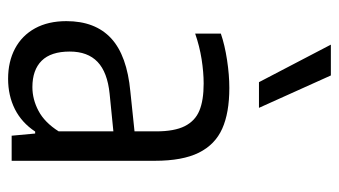

<svg xmlns="http://www.w3.org/2000/svg" viewBox="-206 -642 857 486"><g transform="rotate(90 223.0 -399.5)"><path d="M387.5 -362.5V0H324L318.5 -59.5H313.5Q291 -25.5 256.8 -8.2Q222.5 9 180 9Q136.5 9 103.5 -8.5Q70.5 -26 52.2 -59.2Q34 -92.5 34 -138.5Q34 -211.5 77.5 -251.8Q121 -292 212.5 -300.5L313 -311V-366Q313 -412 299.8 -438.2Q286.5 -464.5 260.5 -475.2Q234.5 -486 192 -486Q163.5 -486 130.2 -480.8Q97 -475.5 65.5 -464.5V-529.5Q94.5 -539.5 132.2 -545.2Q170 -551 203 -551Q266 -551 306.2 -533Q346.5 -515 367 -473.8Q387.5 -432.5 387.5 -362.5ZM313 -119V-257.5L218 -248Q163.5 -242.5 137.2 -217.5Q111 -192.5 111 -147Q111 -99.5 134.2 -76Q157.5 -52.5 201 -52.5Q232 -52.5 261.2 -68Q290.5 -83.5 313 -119ZM188.5 -626 93.5 -808H171.5L253.5 -626Z"/></g></svg>

Font: Encode Sans Condensed
Style: Regular
Weight: 400
Width: 3
Designer: Multiple Designers
Foundry: Impallari Type
Version: Version 2.000